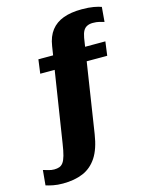

<svg xmlns="http://www.w3.org/2000/svg" viewBox="-208 -854 913 1185"><g transform="rotate(-15 248.0 -261.5)"><path d="M95 -537H523L511 -448H83ZM311 -1Q297 91 262 144Q227 197 172.5 220Q118 243 44 243Q9 243 -18.5 237.5Q-46 232 -64 226L-55 130Q-41 134 -22.5 139.5Q-4 145 14 145Q33 145 47 140Q61 135 71.5 121Q82 107 90 78.5Q98 50 105 3L198 -594Q207 -654 236.5 -692Q266 -730 315 -748Q364 -766 433 -766Q477 -766 508 -760.5Q539 -755 557 -748L549 -654Q536 -658 518.5 -662.5Q501 -667 477 -667Q456 -667 440.5 -659.5Q425 -652 416 -636Q407 -620 402 -592Z"/></g></svg>

Font: Roboto Serif 20pt Black
Style: Regular
Weight: 900
Version: Version 1.008